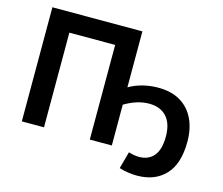

<svg xmlns="http://www.w3.org/2000/svg" viewBox="-115 -864 1342 1154"><g transform="rotate(15 556.0 -287.0)"><path d="M74 0V-710H634V0H497V-589H212V0ZM715 119 744 13Q761 18 777.5 21Q794 24 809 24Q868 24 901 -15.5Q934 -55 934 -135Q934 -217 895 -259Q856 -301 787 -301Q749 -301 711 -289Q673 -277 634 -254V-362Q674 -385 720 -396.5Q766 -408 814 -408Q897 -408 953 -374.5Q1009 -341 1038 -280.5Q1067 -220 1067 -139Q1067 -2 1002.5 67Q938 136 826 136Q769 136 715 119Z"/></g></svg>

Font: YasnoRaleway
Style: Bold
Weight: 700
Designer: Matt McInerney, Pablo Impallari, Rodrigo Fuenzalida
Foundry: Matt McInerney, Pablo Impallari, Rodrigo Fuenzalida
Version: Version 4.026